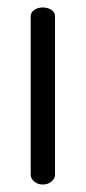

<svg xmlns="http://www.w3.org/2000/svg" viewBox="-20 -493 229 513"><path d="M94 0Q81 0 71.5 -8Q62 -16 62 -26V-449Q62 -460 71.5 -466.5Q81 -473 94 -473Q108 -473 117.5 -466.5Q127 -460 127 -449V-26Q127 -16 117.5 -8Q108 0 94 0Z"/></svg>

Font: Dosis
Style: Regular
Weight: 400
Designer: EdgarTolentino, PabloImpallari, IginoMarini
Foundry: EdgarTolentino, PabloImpallari, IginoMarini
Version: Version 3.001; ttfautohint (v1.8.2)